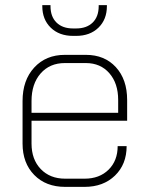

<svg xmlns="http://www.w3.org/2000/svg" viewBox="-20 -721 578 749"><path d="M68 -161V-327Q68 -408 113.5 -457.5Q159 -507 233 -507H315Q388 -507 432 -459Q476 -411 476 -331V-250H103V-161Q103 -99 139 -61.5Q175 -24 234 -24H310Q368 -24 403.5 -59Q439 -94 439 -151H474Q474 -80 428.5 -36Q383 8 310 8H234Q159 8 113.5 -38.5Q68 -85 68 -161ZM441 -281V-331Q441 -396 406.5 -435.5Q372 -475 315 -475H233Q174 -475 138.5 -434.5Q103 -394 103 -327V-281ZM145 -697V-701H177V-697Q177 -656 200.5 -633Q224 -610 265 -610H277Q318 -610 341.5 -633Q365 -656 365 -697V-701H397V-697Q397 -645 364 -613Q331 -581 277 -581H265Q211 -581 178 -613Q145 -645 145 -697Z"/></svg>

Font: Bai Jamjuree ExtraLight
Style: Regular
Weight: 275
Designer: Katatrad Aksorn Co.,Ltd.
Foundry: Cadson Demak Co.,Ltd.
Version: Version 1.000; ttfautohint (v1.6)